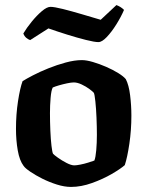

<svg xmlns="http://www.w3.org/2000/svg" viewBox="-20 -737 581 757"><path d="M260 0Q234 0 204 -9.5Q174 -19 147 -32.5Q120 -46 99.5 -60Q79 -74 73 -83Q57 -104 50 -144Q43 -184 43 -229Q43 -286 51 -338Q59 -390 69 -417Q83 -426 110 -440Q137 -454 170.5 -467.5Q204 -481 239 -490.5Q274 -500 303 -500Q321 -500 346.5 -492.5Q372 -485 398.5 -473.5Q425 -462 446 -449Q467 -436 476 -425Q488 -402 493 -361.5Q498 -321 498 -281Q498 -224 490 -170Q482 -116 472 -86Q455 -71 420.5 -51Q386 -31 343 -15.5Q300 0 260 0ZM273 -85Q281 -85 296.5 -88Q312 -91 328 -96Q344 -101 352 -104Q357 -116 359.5 -145Q362 -174 362 -205Q362 -236 360.5 -272.5Q359 -309 356 -337Q353 -365 350 -371Q346 -376 332.5 -386Q319 -396 302 -404Q285 -412 271 -412Q261 -412 244.5 -408.5Q228 -405 212.5 -400.5Q197 -396 188 -392Q182 -381 179.5 -351Q177 -321 177 -291Q177 -257 178.5 -222Q180 -187 183 -162Q186 -137 189 -131Q192 -127 208 -115.5Q224 -104 242.5 -94.5Q261 -85 273 -85ZM368 -571Q353 -571 319 -579.5Q285 -588 245 -600.5Q205 -613 171 -625L99 -579Q92 -581 84 -587.5Q76 -594 72 -605Q85 -627 105 -651.5Q125 -676 145 -693Q165 -710 179 -710Q194 -710 228 -701.5Q262 -693 302.5 -681Q343 -669 377 -659L439 -717Q447 -714 454.5 -709.5Q462 -705 469 -698Q457 -670 438.5 -640.5Q420 -611 401 -591Q382 -571 368 -571Z"/></svg>

Font: Texturina
Style: Bold
Weight: 700
Designer: Guillermo Torres Carreño
Foundry: Omnibus-Type
Version: Version 1.002; ttfautohint (v1.8.3)